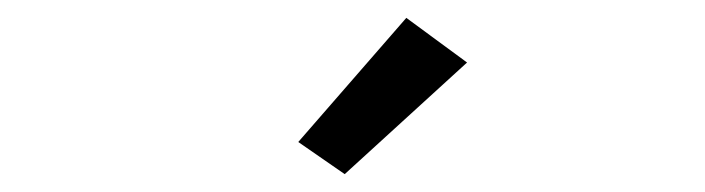

<svg xmlns="http://www.w3.org/2000/svg" viewBox="-20 -717 790 215"><path d="M366 -522 314 -558 435 -697 503 -647Z"/></svg>

Font: Inconsolata ExtraExpanded Thin
Style: Regular
Weight: 100
Width: 8
Monospace: yes
Designer: Raph Levien, Cyreal, Brenton Simpson
Foundry: Raph Levien, Cyreal, Google
Version: Version 3.100; ttfautohint (v1.8.4.7-5d5b)